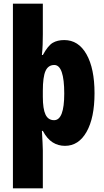

<svg xmlns="http://www.w3.org/2000/svg" viewBox="-20 -780 564 1040"><path d="M492 -275Q492 -142 449 -66Q406 10 332 10Q295 10 265 -9Q235 -28 212 -71H207Q209 -34 210.5 -7.5Q212 19 212 35V240H50V-760H212V-594Q212 -566 211 -538Q210 -510 207 -482H212Q240 -533 265.5 -548Q291 -563 328 -563Q405 -563 448.5 -486Q492 -409 492 -275ZM328 -273Q328 -428 274 -428Q241 -428 226.5 -395.5Q212 -363 212 -288V-256Q212 -190 226.5 -159.5Q241 -129 273 -129Q328 -129 328 -273Z"/></svg>

Font: Noto Sans Gurmukhi UI ExtraCondensed Black
Style: Regular
Weight: 900
Width: 2
Designer: Jelle Bosma - Monotype Design Team
Foundry: Monotype Imaging Inc.
Version: Version 2.004; ttfautohint (v1.8.4.7-5d5b)